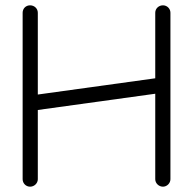

<svg xmlns="http://www.w3.org/2000/svg" viewBox="-20 -701 725 721"><path d="M592 -681C576 -681 563 -669 563 -653V-407L122 -346V-653C122 -669 109 -681 93 -681C77 -681 65 -669 65 -653V-28C65 -13 77 0 93 0C109 0 122 -13 122 -28V-288L563 -349V-28C563 -13 576 0 592 0C607 0 620 -13 620 -28V-653C620 -669 607 -681 592 -681Z"/></svg>

Font: Comic Neue
Style: Normal
Weight: 400
Designer: Craig Rozynski
Foundry: Craig Rozynski
Version: Version 2.003